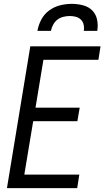

<svg xmlns="http://www.w3.org/2000/svg" viewBox="-20 -975 541 995"><path d="M16 0 137 -735H501L490 -665H205L164 -417H393L381 -347H152L106 -70H391L380 0ZM174 -815Q179 -845 194 -873.5Q209 -902 235 -921Q261 -940 291.5 -947.5Q322 -955 352 -955Q382 -955 410.5 -947.5Q439 -940 458 -921Q477 -902 483 -873.5Q489 -845 484 -815H414Q417 -831 413.5 -847Q410 -863 399 -873.5Q388 -884 373 -888Q358 -892 342 -892Q326 -892 309 -888Q292 -884 278 -873.5Q264 -863 255.5 -847Q247 -831 244 -815Z"/></svg>

Font: Iosevka Fixed
Style: Italic
Weight: 400
Italic angle: -9°
Monospace: yes
Designer: Belleve Invis
Foundry: Belleve Invis
Version: Version 33.2.4